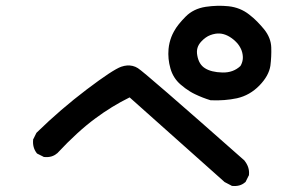

<svg xmlns="http://www.w3.org/2000/svg" viewBox="-20 -732 1040 648"><path d="M761.2 -105.5 738.8 -117.2 737.8 -117.7 736.8 -118.7 417.5 -403.3Q356.9 -373.5 301.3 -332Q272 -310.5 240 -281.2Q208 -252 173.3 -214.8L172.9 -214.4H172.4Q155.8 -199.7 129.9 -202.1H127.9L126.5 -203.1L106.9 -212.9L105 -213.9L103.5 -215.8Q89.4 -234.4 91.8 -259.8V-261.7L92.8 -263.2L102.5 -282.7L103.5 -284.2L104.5 -285.2Q185.1 -363.8 272.9 -430.2Q361.3 -497.1 389.2 -506.8Q399.4 -510.3 408.9 -511Q418.5 -511.7 427.7 -509.5Q437 -507.3 445.3 -502Q467.8 -488.3 803.2 -191.9L804.2 -191.4L804.7 -190.4Q822.8 -168 820.3 -142.6V-140.6L819.3 -139.2L809.6 -119.6L808.6 -117.7L807.1 -116.7Q790.5 -102.1 764.6 -104.5H762.7ZM689.5 -394Q663.6 -401.9 638.2 -414.1Q629.9 -418 621.6 -423.1Q613.3 -428.2 605.2 -434.1Q597.2 -439.9 589.4 -446.8Q564.5 -468.3 555.2 -501Q545.9 -533.2 548.8 -566.4Q549.8 -577.1 552.2 -587.4Q554.7 -597.7 558.3 -607.2Q562 -616.7 566.9 -625.5Q573.7 -638.2 583.7 -650.6Q593.8 -663.1 606.4 -675.8Q632.8 -702.6 674.3 -709Q693.8 -711.9 713.1 -712.4Q732.4 -712.9 751.5 -710.9Q791 -706.5 820.8 -683.1Q835.4 -671.9 847.9 -659.2Q860.4 -646.5 871.6 -632.8Q894.5 -604 895.5 -571.8Q896.5 -541.5 892.6 -510.3Q890.1 -493.7 880.9 -476.8Q871.6 -460 855.5 -443.4Q823.2 -410.2 779.8 -400.4Q738.3 -391.6 691.9 -393.6H690.9ZM791.5 -509.3Q797.4 -519 799.1 -530.3Q800.8 -541.5 797.4 -555.2Q796.4 -559.1 794.9 -563Q793.5 -566.9 791.5 -570.3Q789.6 -573.7 787.4 -577.4Q785.2 -581.1 782.5 -584.2Q779.8 -587.4 776.6 -590.6Q773.4 -593.8 770 -596.9Q766.6 -600.1 762.2 -603Q734.9 -622.6 707.5 -618.2Q698.2 -616.7 689.9 -613.5Q681.6 -610.4 674.1 -605Q666.5 -599.6 659.7 -592.3Q649.9 -582 646.5 -570.3Q643.1 -558.6 646 -543.9Q651.4 -514.6 671.4 -502Q692.4 -488.3 730.5 -487.3Q767.1 -486.3 791.5 -509.3Z"/></svg>

Font: NaikaiFont
Style: Bold
Weight: 700
Version: Version 1.89